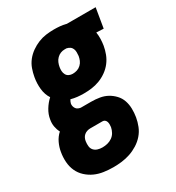

<svg xmlns="http://www.w3.org/2000/svg" viewBox="-204 -636 884 967"><g transform="rotate(-30 238.0 -152.5)"><path d="M172 223Q144 223 116 219Q88 215 64 204Q40 193 20.5 175Q1 157 -10 133Q-21 109 -23 80.5Q-25 52 -20 24Q-16 -1 -4.5 -25.5Q7 -50 27 -68Q18 -85 14.5 -104.5Q11 -124 15 -145Q19 -172 34.5 -197.5Q50 -223 71 -242Q54 -268 50.5 -301.5Q47 -335 53 -369Q57 -392 65 -414.5Q73 -437 88 -456Q103 -475 123.5 -489.5Q144 -504 166.5 -513Q189 -522 212 -525Q235 -528 258 -528Q275 -528 292 -526.5Q309 -525 325 -521L328 -520H496L477 -406L435 -408Q438 -389 437.5 -370Q437 -351 434 -332Q430 -309 421.5 -286.5Q413 -264 398 -244.5Q383 -225 362.5 -210.5Q342 -196 319.5 -187.5Q297 -179 274 -176Q251 -173 228 -173Q209 -173 190.5 -175Q172 -177 154 -182Q151 -177 148.5 -171.5Q146 -166 145 -161Q144 -153 146 -145.5Q148 -138 152.5 -132Q157 -126 164 -123Q171 -120 178 -119H238Q263 -119 287 -115Q311 -111 331 -100Q351 -89 367 -72Q383 -55 390.5 -33Q398 -11 398.5 13.5Q399 38 395 62Q391 86 381.5 110Q372 134 355 153.5Q338 173 315.5 187Q293 201 269 209Q245 217 220.5 220Q196 223 172 223ZM229 -287Q242 -287 254.5 -291Q267 -295 277 -304.5Q287 -314 292 -326Q297 -338 299 -350Q300 -361 300 -371.5Q300 -382 296 -391.5Q292 -401 283.5 -406.5Q275 -412 265 -414H254Q242 -414 230.5 -409.5Q219 -405 209.5 -395.5Q200 -386 195 -374Q190 -362 188 -350Q186 -339 186.5 -327.5Q187 -316 192.5 -306Q198 -296 208 -291.5Q218 -287 229 -287ZM173 109Q188 109 202.5 105.5Q217 102 230 93Q243 84 250.5 70.5Q258 57 261 42Q262 34 262 26.5Q262 19 260 12Q258 5 252.5 0Q247 -5 239 -5H167Q158 -5 148.5 -2Q139 1 131.5 7.5Q124 14 120 23Q116 32 115 41Q113 55 114.5 68.5Q116 82 124.5 91.5Q133 101 146 105Q159 109 173 109Z"/></g></svg>

Font: Iosevka SS18 Heavy
Style: Italic
Weight: 900
Italic angle: -9°
Monospace: yes
Designer: Belleve Invis
Foundry: Belleve Invis
Version: Version 25.1.1; ttfautohint (v1.8.4)